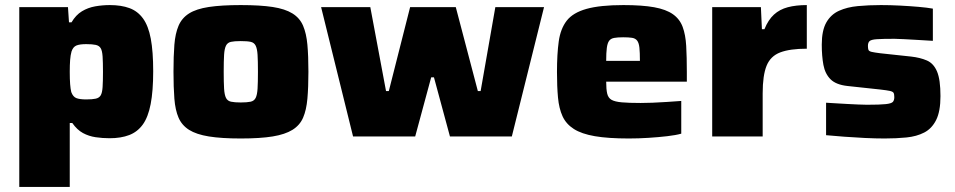

<svg xmlns="http://www.w3.org/2000/svg" viewBox="-20 -538 3764 757"><path d="M56 199V-510H248L252 -450H262Q279 -479 303 -493.5Q327 -508 355.5 -513Q384 -518 413 -518Q458 -518 490.5 -506Q523 -494 544 -465Q565 -436 574.5 -385.5Q584 -335 584 -257Q584 -179 574 -127.5Q564 -76 543 -47Q522 -18 489.5 -5.5Q457 7 412 7Q384 7 357 3Q330 -1 307 -13.5Q284 -26 265 -53H255V199ZM320 -146Q344 -146 357.5 -149Q371 -152 377 -162Q383 -172 384.5 -194.5Q386 -217 386 -255Q386 -293 384.5 -315.5Q383 -338 377 -348Q371 -358 357.5 -361Q344 -364 320 -364Q294 -364 281 -358.5Q268 -353 262 -335Q258 -321 256.5 -301.5Q255 -282 255 -255Q255 -226 256.5 -206.5Q258 -187 261 -175Q268 -156 281.5 -151Q295 -146 320 -146Z M929 8Q853 8 803.5 0Q754 -8 725.5 -26Q697 -44 684 -74Q671 -104 667.5 -149Q664 -194 664 -255Q664 -317 667.5 -361.5Q671 -406 684 -436.5Q697 -467 725.5 -485Q754 -503 803.5 -510.5Q853 -518 929 -518Q1006 -518 1055 -510.5Q1104 -503 1133 -485Q1162 -467 1175 -436.5Q1188 -406 1192 -361.5Q1196 -317 1196 -255Q1196 -194 1192 -149Q1188 -104 1175 -74Q1162 -44 1133 -26Q1104 -8 1055 0Q1006 8 929 8ZM929 -134Q954 -134 968 -137Q982 -140 988 -152Q994 -164 995.5 -188.5Q997 -213 997 -255Q997 -298 995.5 -322Q994 -346 988 -358Q982 -370 968.5 -373Q955 -376 929 -376Q904 -376 890.5 -373Q877 -370 871 -358Q865 -346 863.5 -322Q862 -298 862 -255Q862 -213 863.5 -188.5Q865 -164 871 -152Q877 -140 891 -137Q905 -134 929 -134Z M1372 0 1246 -510H1440L1502 -179H1513L1597 -510H1777L1864 -179H1875L1933 -510H2125L1998 0H1754L1691 -233H1680L1617 0Z M2459 8Q2378 8 2325.5 -1Q2273 -10 2242.5 -29.5Q2212 -49 2198 -79.5Q2184 -110 2180 -153.5Q2176 -197 2176 -254Q2176 -325 2183 -375Q2190 -425 2214.5 -456.5Q2239 -488 2292.5 -503Q2346 -518 2438 -518Q2512 -518 2559 -509.5Q2606 -501 2633 -482Q2660 -463 2671.5 -432Q2683 -401 2685.5 -357Q2688 -313 2688 -254V-216H2370Q2370 -186 2374 -169Q2378 -152 2391 -144.5Q2404 -137 2431.5 -134.5Q2459 -132 2506 -132Q2526 -132 2552.5 -133Q2579 -134 2608.5 -136Q2638 -138 2666 -140V-11Q2645 -5 2610.5 -1Q2576 3 2536.5 5.5Q2497 8 2459 8ZM2503 -280V-299Q2503 -331 2501 -350Q2499 -369 2492 -378Q2485 -387 2471.5 -389Q2458 -391 2437 -391Q2415 -391 2401.5 -388.5Q2388 -386 2381.5 -377Q2375 -368 2372.5 -349Q2370 -330 2370 -298H2521Z M2788 0V-510H2980L2984 -423H2994Q3009 -460 3031.5 -480.5Q3054 -501 3086 -509.5Q3118 -518 3161 -518V-346Q3095 -346 3056.5 -331.5Q3018 -317 3002.5 -279Q2987 -241 2987 -170V0Z M3468 8Q3432 8 3390 6Q3348 4 3308.5 1Q3269 -2 3237 -5V-133Q3257 -132 3278.5 -130.5Q3300 -129 3322 -128Q3344 -127 3363 -126Q3382 -125 3398 -125Q3450 -125 3472.5 -127.5Q3495 -130 3500.5 -136.5Q3506 -143 3506 -155Q3506 -167 3503 -172Q3500 -177 3488.5 -179.5Q3477 -182 3451 -185L3321 -199Q3276 -204 3254.5 -225.5Q3233 -247 3226.5 -282Q3220 -317 3220 -362Q3220 -418 3238 -449.5Q3256 -481 3288 -495.5Q3320 -510 3362.5 -514Q3405 -518 3453 -518Q3489 -518 3528 -516Q3567 -514 3601.5 -511Q3636 -508 3658 -504V-377Q3629 -379 3599.5 -380.5Q3570 -382 3546 -383.5Q3522 -385 3507 -385Q3460 -385 3437.5 -383.5Q3415 -382 3408.5 -376Q3402 -370 3402 -357Q3402 -347 3404 -341.5Q3406 -336 3416.5 -333.5Q3427 -331 3451 -328L3572 -315Q3608 -311 3634.5 -299.5Q3661 -288 3674.5 -256Q3688 -224 3688 -159Q3688 -99 3671 -65Q3654 -31 3624 -15.5Q3594 0 3554 4Q3514 8 3468 8Z"/></svg>

Font: Saira SemiExpanded ExtraBold
Style: Regular
Weight: 800
Width: 6
Designer: Hector Gatti with collaboration of the Omnibus-Type team
Foundry: Omnibus-Type
Version: Version 1.101